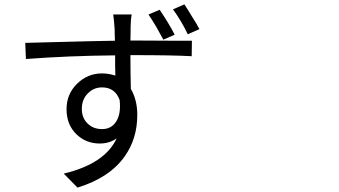

<svg xmlns="http://www.w3.org/2000/svg" viewBox="-20 -809 1540 872"><path d="M332 43 269.5 -20.5Q457 -65.4 509.8 -180.7Q477.5 -157.2 432.6 -157.2Q372.1 -157.2 329.1 -197.3Q282.2 -241.2 282.2 -313.5Q282.2 -381.8 330.1 -428.7Q377.9 -475.6 443.4 -475.6Q472.7 -475.6 503.9 -465.8L502.9 -511.7V-557.6Q291 -555.7 97.7 -541L94.7 -614.3Q135.7 -615.2 245.1 -618.2Q421.9 -623 502 -624Q502 -634.8 501 -654.3Q501 -676.8 500 -684.6Q498 -717.8 494.1 -743.2H578.1Q573.2 -716.8 573.2 -684.6Q573.2 -678.7 573.2 -663.1Q572.3 -638.7 572.3 -625H585.9Q654.3 -625 775.4 -624Q835 -624 851.6 -624L850.6 -553.7Q765.6 -558.6 585 -558.6H572.3Q572.3 -491.2 574.2 -405.3Q603.5 -355.5 603.5 -287.1Q603.5 -179.7 546.9 -99.6Q478.5 -2 332 43ZM443.4 -222.7Q485.4 -222.7 506.8 -255.9Q530.3 -291 523.4 -354.5Q502.9 -412.1 443.4 -412.1Q406.2 -412.1 379.9 -385.7Q351.6 -358.4 351.6 -314.5Q351.6 -272.5 378.9 -247.1Q404.3 -222.7 443.4 -222.7ZM721.7 -628.9 720.7 -630.9Q700.2 -668 689.5 -687.5Q666 -726.6 654.3 -743.2L705.1 -764.6Q745.1 -706.1 773.4 -651.4ZM833 -653.3Q802.7 -715.8 765.6 -766.6L817.4 -789.1Q828.1 -773.4 851.6 -734.4Q872.1 -703.1 885.7 -676.8Z"/></svg>

Font: Bpmf GenSeki Gothic R
Style: R
Weight: 400
Foundry: But Ko
Version: Version 1.320